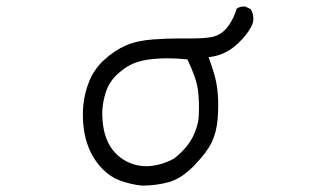

<svg xmlns="http://www.w3.org/2000/svg" viewBox="-20 -562 1040 595"><path d="M453.1 -48.3Q442.9 -46.9 435.1 -46.9Q411.6 -46.9 393.1 -53.2Q362.3 -63 339.4 -85.9Q301.3 -124 297.4 -194.8Q296.9 -201.2 296.9 -210Q296.9 -236.8 304.7 -265.6Q314 -302.2 338.6 -326.9Q363.3 -351.6 390.1 -363.8Q427.7 -381.3 500.5 -381.3Q527.8 -381.3 561 -377.9Q575.2 -347.7 584.2 -321.5Q593.3 -295.4 595.2 -265.1Q596.7 -245.6 596.7 -230.7Q596.7 -215.8 596.2 -205.6Q595.7 -195.3 593.8 -184.6Q589.4 -162.6 577.6 -138.2Q560.5 -103 519 -70.3Q485.8 -52.7 453.1 -48.3ZM573.7 -442.9H538.6Q497.6 -442.9 455.1 -439.9Q403.3 -436 369.6 -420.9Q335.4 -406.2 301.8 -375.5Q269 -345.7 252.9 -300.5Q236.8 -255.4 236.8 -207Q236.8 -99.6 299.3 -36.6Q323.2 -13.2 350.6 -2.9Q383.8 9.3 419.4 13.2Q464.8 13.2 504.4 2Q543.5 -9.3 582.3 -49.6Q621.1 -89.8 636 -120.8Q650.9 -151.9 654.3 -191.9Q656.2 -216.3 656.2 -234.4Q656.2 -252.4 655.3 -264.6Q654.3 -276.9 653.3 -286.6Q650.9 -306.6 645.3 -327.4Q639.6 -348.1 626.5 -384.8L636.2 -386.2Q682.6 -393.6 718.8 -428.7Q754.9 -463.9 764.2 -493.2Q765.1 -498.5 765.1 -504.4Q765.1 -521 756.8 -533.7L740.7 -541.5Q738.8 -542 737.3 -542Q723.6 -542 713.4 -535.2Q705.1 -505.9 687.5 -481.4Q668 -454.6 638.7 -447.8Q615.2 -442.9 573.7 -442.9Z"/></svg>

Font: NaikaiFont
Style: Light
Weight: 300
Version: Version 1.89